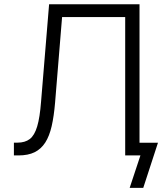

<svg xmlns="http://www.w3.org/2000/svg" viewBox="-20 -748 783 924"><path d="M46.9 0V-61.5H64Q100.6 -61.5 123.3 -78.9Q146 -96.2 158.9 -139.4Q171.9 -182.6 177.7 -259.8L216.3 -727.5H651.4V0H582.5V-666H278.8L245.1 -254.4Q239.7 -189.5 228.8 -141.4Q217.8 -93.3 197.8 -62Q177.7 -30.8 146.5 -15.4Q115.2 0 68.8 0ZM604 156.2 655.8 0H614.3V-61H740.2L669.4 156.2Z"/></svg>

Font: Inter 18pt Light
Style: Regular
Weight: 300
Designer: Rasmus Andersson
Foundry: rsms
Version: Version 4.001;git-66647c0bb